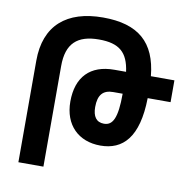

<svg xmlns="http://www.w3.org/2000/svg" viewBox="-81 -804 879 884"><g transform="rotate(10 359.0 -362.0)"><path d="M62 0H179V-471C179 -576 229 -621 330 -621C425 -621 466 -585 478 -496H423C311 -496 249 -432 249 -317C249 -207 318 -141 420 -141C525 -141 594 -210 597 -394H704V-496H594C579 -652 496 -724 331 -724C161 -724 62 -640 62 -475ZM480 -394C480 -280 460 -243 419 -243C383 -243 366 -268 366 -312C366 -369 389 -394 436 -394Z"/></g></svg>

Font: Noto Sans Armenian ExtraCondensed SemiBold
Style: Regular
Weight: 600
Width: 2
Designer: Monotype Design Team
Foundry: Monotype Imaging Inc.
Version: Version 2.008